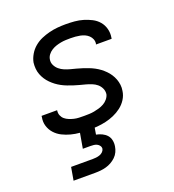

<svg xmlns="http://www.w3.org/2000/svg" viewBox="-135 -634 871 959"><g transform="rotate(-20 300.0 -154.0)"><path d="M253 8Q228 8 204 6Q180 4 157 -2Q134 -8 113 -18.5Q92 -29 76.5 -46Q61 -63 54 -85.5Q47 -108 52 -133Q52 -135 52 -136.5Q52 -138 53 -139H135Q135 -138 135 -137.5Q135 -137 135 -137Q133 -123 138 -111Q143 -99 152.5 -91Q162 -83 174.5 -78Q187 -73 199.5 -70Q212 -67 225.5 -66.5Q239 -66 253 -66Q266 -66 279.5 -66.5Q293 -67 306.5 -69.5Q320 -72 333.5 -76Q347 -80 359.5 -87Q372 -94 381.5 -105.5Q391 -117 394 -130Q396 -147 389 -161.5Q382 -176 370.5 -185.5Q359 -195 344 -201Q329 -207 314 -211Q299 -215 283.5 -219Q268 -223 253 -228Q238 -233 223.5 -238.5Q209 -244 195 -251.5Q181 -259 169 -268Q157 -277 146 -288Q135 -299 126.5 -312Q118 -325 112.5 -339.5Q107 -354 105.5 -370Q104 -386 106 -403Q110 -424 122 -444.5Q134 -465 152 -480Q170 -495 191 -504Q212 -513 234 -518.5Q256 -524 277.5 -526Q299 -528 321 -528Q345 -528 368.5 -526Q392 -524 414 -517.5Q436 -511 456.5 -500.5Q477 -490 491.5 -473Q506 -456 512 -433.5Q518 -411 514 -387Q514 -386 513.5 -384Q513 -382 513 -381H430Q430 -382 430 -382.5Q430 -383 431 -384Q433 -397 428.5 -408.5Q424 -420 415 -428.5Q406 -437 395 -442Q384 -447 371.5 -449.5Q359 -452 346.5 -453Q334 -454 321 -454Q308 -454 295 -453.5Q282 -453 269 -450.5Q256 -448 243.5 -444Q231 -440 219 -432.5Q207 -425 198.5 -414Q190 -403 188 -390Q185 -374 192 -359.5Q199 -345 211 -335Q223 -325 237.5 -319Q252 -313 267 -309Q282 -305 297.5 -301Q313 -297 328 -292Q343 -287 357.5 -281.5Q372 -276 386 -268.5Q400 -261 412 -252Q424 -243 435 -232Q446 -221 454.5 -208Q463 -195 468.5 -180.5Q474 -166 476 -150Q478 -134 475 -118Q472 -95 459 -74.5Q446 -54 427 -39.5Q408 -25 386 -15.5Q364 -6 342 -1Q320 4 297.5 6Q275 8 253 8ZM92 220 104 151H219Q228 151 237 150Q246 149 255.5 146Q265 143 272.5 136Q280 129 282 120Q283 111 278 103.5Q273 96 265 92Q257 88 248 87Q239 86 230 86H190L205 0H283L276 42Q292 45 306.5 52Q321 59 331 70Q341 81 344.5 97Q348 113 345 130Q343 144 336.5 158Q330 172 318.5 183Q307 194 293.5 201.5Q280 209 265.5 213Q251 217 236.5 218.5Q222 220 207 220Z"/></g></svg>

Font: Iosevka SS04 Extended
Style: Italic
Weight: 400
Width: 7
Italic angle: -9°
Monospace: yes
Designer: Belleve Invis
Foundry: Belleve Invis
Version: Version 19.0.0; ttfautohint (v1.8.4)